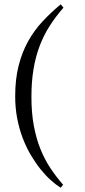

<svg xmlns="http://www.w3.org/2000/svg" viewBox="-20 -734 396 895"><path d="M275.9 -698.2Q239.3 -656.7 211.2 -612.5Q183.1 -568.4 164.3 -518.3Q145.5 -468.3 136 -410.4Q126.5 -352.5 126.5 -282.7Q126.5 -207.5 137.7 -147.7Q148.9 -87.9 168.7 -38.8Q188.5 10.3 215.6 50.8Q242.7 91.3 274.4 127.4L262.7 141.1Q240.7 127.4 216.6 105.7Q192.4 84 168.9 54.7Q145.5 25.4 124 -10.7Q102.5 -46.9 86.2 -89.6Q69.8 -132.3 60.3 -181.4Q50.8 -230.5 50.8 -284.7Q50.8 -365.2 66.9 -428.2Q83 -491.2 111.3 -542Q139.6 -592.8 178.5 -634.3Q217.3 -675.8 263.2 -713.9Z"/></svg>

Font: Varendra
Style: Regular
Weight: 400
Designer: Jacob Thomas
Foundry: Bangla Type Foundry
Version: Version 1.008